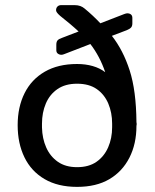

<svg xmlns="http://www.w3.org/2000/svg" viewBox="-20 -720 607 750"><path d="M281 10Q206 10 154 -20.5Q102 -51 75.5 -105.5Q49 -160 49 -231Q49 -302 76 -356Q103 -410 155 -440Q207 -470 281 -470Q314 -470 342 -462Q370 -454 391 -438Q370 -500 333 -548L232 -509Q225 -506 220 -506Q212 -506 206 -510.5Q200 -515 200 -524V-545Q200 -557 205 -562.5Q210 -568 222 -572L287 -597Q271 -612 252.5 -627.5Q234 -643 215 -658Q206 -666 202.5 -671Q199 -676 199 -680Q199 -689 204.5 -694.5Q210 -700 219 -700H271Q284 -700 293.5 -696.5Q303 -693 310 -687Q327 -673 342.5 -658.5Q358 -644 372 -629L465 -665Q473 -668 477 -668Q486 -668 491.5 -663.5Q497 -659 497 -650V-629Q497 -618 492 -612.5Q487 -607 475 -602L417 -580Q461 -524 486.5 -445Q512 -366 513 -243Q514 -239 514 -235.5Q514 -232 513 -228Q513 -158 485.5 -104Q458 -50 407 -20Q356 10 281 10ZM281 -67Q327 -67 357 -88Q387 -109 402.5 -144.5Q418 -180 418 -223Q418 -227 418 -230Q418 -233 418 -237Q418 -280 403 -315.5Q388 -351 358 -372Q328 -393 281 -393Q235 -393 204.5 -372Q174 -351 159 -315.5Q144 -280 144 -237Q144 -232 144 -229Q144 -226 144 -222Q145 -179 160.5 -144Q176 -109 206 -88Q236 -67 281 -67Z"/></svg>

Font: RubikRegular
Style: Regular
Weight: 400
Designer: Hubert and Fischer
Foundry: Hubert and Fischer
Version: Version 2.300;gftools[0.9.30]